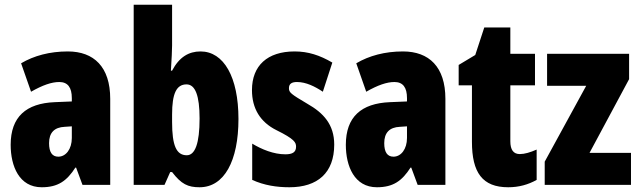

<svg xmlns="http://www.w3.org/2000/svg" viewBox="-20 -780 2699 810"><path d="M266 -563C190 -563 123 -545 69 -513L111 -393C160 -421 198 -434 230 -434C266 -434 283 -411 283 -366V-352L211 -349C90 -344 25 -287 25 -169C25 -79 61 10 156 10C225 10 262 -17 298 -73H301L328 0H445V-363C445 -498 376 -563 266 -563ZM253 -245 283 -247V-198C283 -151 258 -119 226 -119C200 -119 187 -138 187 -176C187 -220 209 -243 253 -245Z M706 -588V-760H544V0H674L698 -54H706C745 -3 773 10 822 10C926 10 986 -101 986 -278C986 -455 924 -563 826 -563C776 -563 736 -539 706 -482H701C704 -532 706 -567 706 -588ZM767 -424C804 -424 822 -376 822 -280C822 -175 803 -125 768 -125C724 -125 706 -166 706 -265V-297C706 -385 724 -424 767 -424Z M1390 -170C1390 -255 1344 -304 1277 -342C1206 -384 1199 -390 1199 -408C1199 -426 1210 -434 1233 -434C1271 -434 1309 -415 1342 -393L1382 -516C1329 -547 1280 -563 1223 -563C1108 -563 1043 -503 1043 -400C1043 -322 1078 -265 1146 -231C1223 -193 1229 -179 1229 -161C1229 -138 1214 -129 1184 -129C1134 -129 1084 -150 1044 -174V-21C1095 2 1147 10 1201 10C1320 10 1390 -51 1390 -170Z M1680 -563C1604 -563 1537 -545 1483 -513L1525 -393C1574 -421 1612 -434 1644 -434C1680 -434 1697 -411 1697 -366V-352L1625 -349C1504 -344 1439 -287 1439 -169C1439 -79 1475 10 1570 10C1639 10 1676 -17 1712 -73H1715L1742 0H1859V-363C1859 -498 1790 -563 1680 -563ZM1667 -245 1697 -247V-198C1697 -151 1672 -119 1640 -119C1614 -119 1601 -138 1601 -176C1601 -220 1623 -243 1667 -245Z M2173 -130C2146 -130 2133 -148 2133 -184V-420H2237V-553H2133V-664H2023L1985 -548L1915 -506V-420H1971V-182C1971 -52 2015 10 2124 10C2169 10 2208 -1 2244 -21V-149C2217 -137 2193 -130 2173 -130Z M2642 0V-135H2467L2634 -446V-553H2288V-418H2453L2278 -98V0Z"/></svg>

Font: Noto Sans Arabic ExtCond Blk
Style: Regular
Weight: 900
Width: 2
Designer: Monotype Design Team, Nadine Chahine, Nizar Qandah and Khaled Hosny
Foundry: Monotype Imaging Inc.
Version: Version 2.012